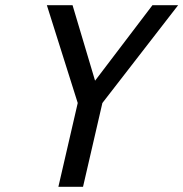

<svg xmlns="http://www.w3.org/2000/svg" viewBox="-20 -720 707 740"><path d="M374.6 -323 666.6 -700H567.6L346.4 -409L259.6 -700H160.6L279.6 -323L205 0H300Z"/></svg>

Font: Cabin Condensed
Style: Regular
Weight: 400
Italic angle: -13°
Designer: Pablo Impallari
Foundry: Pablo Impallari. www.impallari.com Igino Marini. www.ikern.com
Version: Version 1.006